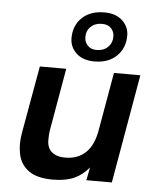

<svg xmlns="http://www.w3.org/2000/svg" viewBox="-53 -771 675 826"><g transform="rotate(5 285.0 -358.0)"><path d="M206 10Q137 10 101.5 -16Q66 -42 56.5 -85Q47 -128 56 -178L108 -470H222L174 -195Q172 -176 172 -157Q172 -138 179.5 -123Q187 -108 204.5 -98.5Q222 -89 251 -89Q305 -89 339 -121.5Q373 -154 384 -219L428 -470H542L460 0H350L361 -56Q333 -22 296.5 -6Q260 10 206 10ZM339 -512Q290 -512 261.5 -538.5Q233 -565 233 -604Q233 -658 268.5 -692Q304 -726 365 -726Q414 -726 442.5 -699.5Q471 -673 471 -635Q471 -581 435.5 -546.5Q400 -512 339 -512ZM345 -562Q375 -562 393.5 -580Q412 -598 412 -625Q412 -647 398 -661.5Q384 -676 359 -676Q329 -676 310.5 -658.5Q292 -641 292 -613Q292 -592 306 -577Q320 -562 345 -562Z"/></g></svg>

Font: Gantari SemiBold
Style: Italic
Weight: 600
Italic angle: -10°
Designer: Anugrah Pasau
Foundry: Lafontype
Version: Version 1.000